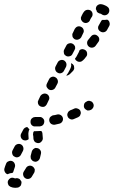

<svg xmlns="http://www.w3.org/2000/svg" viewBox="-147 -582 545 919"><path d="M-63 316Q-58 315 -55 313Q-51 310 -48 307Q-46 303 -45 299Q-44 294 -44 290Q-45 288 -45 286Q-46 284 -47 283Q-49 280 -51 278Q-51 277 -51 277Q-55 273 -60 272Q-65 270 -70 271Q-72 272 -74 272Q-76 272 -78 271Q-87 267 -96 270Q-104 274 -108 282Q-110 286 -110 291Q-110 295 -108 300Q-107 304 -104 307Q-101 310 -97 312Q-86 317 -74 317Q-69 317 -63 316ZM19 236Q20 231 19 227Q17 223 14 219Q11 216 8 214Q-1 209 -10 212Q-19 215 -23 223Q-28 232 -33 239Q-38 247 -36 256Q-34 266 -26 271Q-19 276 -9 274Q0 272 5 264Q11 255 17 244Q19 240 19 236ZM-118 202Q-115 193 -106 190Q-98 186 -89 189Q-80 193 -77 201Q-73 210 -76 218Q-80 228 -82 236Q-83 239 -84 242Q-86 244 -88 246Q-96 246 -104 249Q-107 251 -110 252Q-119 250 -123 242Q-128 234 -126 225Q-123 214 -118 202ZM46 137Q41 129 32 127Q28 126 23 126Q19 127 15 130Q11 132 9 136Q6 139 5 144Q3 154 0 163Q-1 168 0 172Q0 177 2 180Q5 184 8 187Q12 190 16 191Q25 194 33 189Q41 184 44 175Q47 165 49 154Q51 144 46 137ZM-88 155Q-86 164 -77 168Q-69 173 -60 170Q-51 167 -47 159L-37 140Q-33 131 -36 122Q-39 113 -47 109Q-55 105 -64 108Q-73 111 -77 119L-87 138Q-91 146 -88 155ZM54 50Q53 47 51 45Q48 45 45 45Q33 46 22 46Q19 46 16 46Q13 49 12 53Q11 58 11 62Q13 71 13 81Q13 85 15 89Q16 93 20 97Q23 100 27 101Q31 103 36 103Q45 103 51 96Q58 89 58 80Q57 68 56 56Q56 53 54 50ZM-11 65Q-10 73 -10 81Q-10 82 -10 84Q-12 86 -14 87Q-16 88 -19 89Q-23 91 -28 90Q-32 90 -36 88Q-44 84 -47 75Q-50 66 -46 58L-36 39Q-33 33 -28 30Q-22 26 -16 26Q-14 30 -10 33Q-8 35 -6 37Q-9 42 -10 48Q-12 56 -11 65ZM59 16Q65 9 65 -1Q65 -10 58 -16Q51 -23 42 -22Q32 -22 21 -22Q16 -21 12 -20Q8 -18 5 -15Q2 -12 0 -7Q-1 -3 -1 1Q-1 11 5 17Q12 24 21 23Q33 23 44 23Q53 22 59 16ZM151 0Q156 -8 154 -17Q152 -26 144 -31Q136 -36 127 -34Q117 -31 107 -30Q102 -29 99 -26Q95 -24 92 -20Q90 -17 89 -12Q88 -8 89 -3Q91 6 98 11Q106 16 115 15Q126 13 137 10Q146 8 151 0ZM234 -26Q237 -29 238 -34Q240 -38 240 -42Q239 -47 238 -51Q234 -59 225 -62Q216 -66 208 -62Q198 -57 189 -54Q185 -52 182 -49Q179 -46 177 -41Q175 -37 175 -33Q175 -28 177 -24Q180 -16 189 -12Q197 -8 206 -12Q217 -16 227 -21Q231 -23 234 -26ZM301 -73Q303 -82 297 -90Q295 -94 291 -96Q287 -98 283 -99Q279 -100 274 -99Q270 -98 266 -95L264 -94Q256 -89 255 -80Q253 -70 258 -63Q261 -59 265 -57Q269 -54 273 -53Q277 -53 282 -54Q286 -55 290 -57L292 -59Q299 -64 301 -73ZM34 -95Q34 -90 35 -86Q37 -82 39 -78Q42 -75 46 -73Q55 -69 64 -71Q72 -74 77 -83L86 -102Q91 -110 88 -119Q85 -128 77 -132Q68 -136 60 -133Q51 -130 46 -122L37 -103Q35 -99 34 -95ZM75 -175Q75 -171 76 -166Q78 -162 81 -159Q84 -155 88 -153Q96 -149 105 -152Q114 -155 118 -163L128 -182Q132 -190 129 -199Q126 -208 118 -212Q110 -217 101 -214Q92 -211 88 -203L78 -183Q76 -179 75 -175ZM207 -267Q208 -263 208 -258Q209 -254 207 -250Q205 -245 202 -242L187 -227Q183 -224 179 -222Q174 -220 170 -220Q175 -226 179 -233L189 -252Q193 -260 194 -268Q194 -274 193 -279Q196 -279 198 -277Q200 -276 202 -274Q205 -271 207 -267ZM118 -247Q121 -238 129 -234Q137 -229 146 -232Q155 -235 159 -243L169 -262Q171 -266 171 -271Q172 -275 170 -280Q169 -284 166 -287Q163 -291 159 -293Q151 -297 142 -294Q133 -291 129 -283L119 -264Q115 -256 118 -247ZM257 -300 264 -309Q271 -316 270 -325Q270 -335 263 -341Q257 -346 248 -347Q240 -347 234 -342Q232 -337 230 -332L220 -313Q217 -307 212 -302Q213 -299 214 -296Q216 -294 218 -292Q222 -289 226 -287Q230 -286 234 -286Q239 -286 243 -288Q247 -290 250 -293ZM158 -336Q158 -331 159 -327Q160 -323 163 -319Q166 -316 170 -314Q178 -310 187 -313Q196 -315 200 -324L210 -343Q212 -347 213 -351Q213 -356 212 -360Q210 -364 207 -368Q204 -371 200 -373Q192 -377 183 -374Q174 -372 170 -363L160 -344Q158 -340 158 -336ZM328 -396Q327 -405 319 -411Q312 -417 303 -416Q294 -415 288 -407Q282 -399 275 -391Q269 -384 270 -374Q271 -365 278 -359Q285 -353 295 -354Q304 -355 310 -362Q317 -371 323 -380Q329 -387 328 -396ZM199 -416Q199 -412 200 -407Q201 -403 204 -400Q207 -396 211 -394Q220 -390 228 -393Q237 -396 242 -404L251 -423Q256 -431 253 -440Q250 -449 242 -453Q233 -458 224 -455Q216 -452 211 -444L202 -425Q199 -421 199 -416ZM377 -475Q375 -484 366 -488Q362 -487 358 -487Q351 -486 344 -487Q341 -486 339 -484Q337 -481 336 -479Q332 -471 326 -461Q321 -454 323 -444Q326 -435 334 -431Q342 -426 351 -428Q360 -430 365 -438Q371 -449 376 -458Q380 -466 377 -475ZM246 -511 243 -505Q241 -501 240 -497Q240 -492 241 -488Q243 -484 246 -480Q249 -477 252 -475Q261 -470 270 -473Q279 -476 283 -484L286 -491Q288 -495 291 -499Q297 -506 296 -516Q295 -525 288 -531Q280 -536 271 -535Q262 -534 256 -527Q250 -520 246 -511ZM320 -557Q328 -563 337 -562Q346 -561 354 -557Q362 -554 368 -549Q372 -546 374 -542Q376 -538 376 -533Q377 -529 375 -525Q374 -520 371 -517Q365 -510 356 -509Q347 -508 339 -514Q336 -517 331 -517Q327 -518 324 -520Q320 -522 317 -525Q316 -531 313 -536Q312 -536 312 -537Q312 -538 312 -540Q312 -541 312 -542Q313 -552 320 -557Z"/></svg>

Font: FRB American Cursive Dashed Extrabold
Style: Bold Italic
Weight: 800
Italic angle: -25°
Version: Version 2.0;Modular Font Editor K font №1